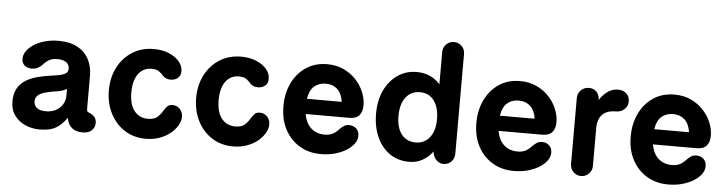

<svg xmlns="http://www.w3.org/2000/svg" viewBox="-46 -938 4397 1161"><g transform="rotate(5 2152.5 -357.5)"><path d="M217.8 15Q171.5 15 131 -2.9Q90.5 -20.8 65.2 -55.4Q40 -90 40 -140.5Q40 -213.8 87.2 -255.2Q134.5 -296.8 241.2 -312.5Q274.5 -317.5 301.8 -322Q329 -326.5 345.4 -336.4Q361.8 -346.2 361.8 -366.5Q361.8 -382.2 353.5 -394Q345.2 -405.8 329.2 -412.1Q313.2 -418.5 289.2 -418.5Q257.5 -418.5 237.9 -406.6Q218.2 -394.8 204.5 -378.5Q192.2 -364.8 175.9 -356.2Q159.5 -347.8 138.8 -347.8Q111.2 -347.8 94.8 -362.4Q78.2 -377 78.2 -402Q78.2 -427 94.2 -449.6Q110.2 -472.2 138.4 -490.2Q166.5 -508.2 204.9 -518.8Q243.2 -529.2 287.2 -529.2Q355.2 -529.2 401.1 -504.5Q447 -479.8 470.4 -435.9Q493.8 -392 493.8 -334.5V-136.5Q493.8 -124.2 496.6 -119.6Q499.5 -115 508.8 -111.8Q525 -106.2 539.1 -92Q553.2 -77.8 553.2 -53.5Q553.2 -26.8 533.4 -8Q513.5 10.8 476.8 10Q435.5 9.2 413 -10.5Q390.5 -30.2 384.5 -61.5L383.8 -68.8H380.8Q353.5 -28 316.8 -6.5Q280 15 217.8 15ZM247.2 -98Q278.8 -98 304.9 -111Q331 -124 346.6 -148.1Q362.2 -172.2 362.2 -204.5V-240.2Q362.2 -243 360.8 -243.1Q359.2 -243.2 355.5 -240.8Q343.5 -233.2 326.6 -229Q309.8 -224.8 291.2 -222.2Q272.8 -219.8 253.5 -215.2Q208.2 -205.8 190.8 -190.6Q173.2 -175.5 173.2 -152.8Q173.2 -128 191.4 -113Q209.5 -98 247.2 -98Z M862.2 15Q789.2 15 733.5 -20.9Q677.8 -56.8 646.4 -118.8Q615 -180.8 615 -258Q615 -334.8 646.1 -396.1Q677.2 -457.5 733.8 -493.8Q790.2 -530 864.8 -530Q916.8 -530 956.5 -513.4Q996.2 -496.8 1019 -470Q1041.8 -443.2 1042.2 -412.2Q1043 -383.8 1024.8 -369Q1006.5 -354.2 980.8 -354.2Q964.8 -354.2 953.4 -359.6Q942 -365 934 -372.8Q924.8 -384.8 908.6 -397.2Q892.5 -409.8 861.5 -409.8Q827.8 -409.8 803 -391.8Q778.2 -373.8 764.9 -339.6Q751.5 -305.5 751.5 -257.5Q751.5 -184.5 781.9 -145.5Q812.2 -106.5 865.5 -106.5Q903.5 -106.5 922.9 -124Q942.2 -141.5 953.5 -162.2Q963.8 -178.5 974.6 -190.5Q985.5 -202.5 1006.5 -202.5Q1034 -202.5 1052 -183Q1070 -163.5 1069.5 -135Q1069.2 -110.8 1054.2 -84.4Q1039.2 -58 1011.8 -35.2Q984.2 -12.5 946.2 1.2Q908.2 15 862.2 15Z M1392.2 15Q1319.2 15 1263.5 -20.9Q1207.8 -56.8 1176.4 -118.8Q1145 -180.8 1145 -258Q1145 -334.8 1176.1 -396.1Q1207.2 -457.5 1263.8 -493.8Q1320.2 -530 1394.8 -530Q1446.8 -530 1486.5 -513.4Q1526.2 -496.8 1549 -470Q1571.8 -443.2 1572.2 -412.2Q1573 -383.8 1554.8 -369Q1536.5 -354.2 1510.8 -354.2Q1494.8 -354.2 1483.4 -359.6Q1472 -365 1464 -372.8Q1454.8 -384.8 1438.6 -397.2Q1422.5 -409.8 1391.5 -409.8Q1357.8 -409.8 1333 -391.8Q1308.2 -373.8 1294.9 -339.6Q1281.5 -305.5 1281.5 -257.5Q1281.5 -184.5 1311.9 -145.5Q1342.2 -106.5 1395.5 -106.5Q1433.5 -106.5 1452.9 -124Q1472.2 -141.5 1483.5 -162.2Q1493.8 -178.5 1504.6 -190.5Q1515.5 -202.5 1536.5 -202.5Q1564 -202.5 1582 -183Q1600 -163.5 1599.5 -135Q1599.2 -110.8 1584.2 -84.4Q1569.2 -58 1541.8 -35.2Q1514.2 -12.5 1476.2 1.2Q1438.2 15 1392.2 15Z M1924.8 15Q1852.8 15 1796.4 -18.4Q1740 -51.8 1707.5 -112.5Q1675 -173.2 1675 -255.2Q1675 -331.8 1704.6 -394.1Q1734.2 -456.5 1788.8 -493.2Q1843.2 -530 1917.5 -530Q1973.8 -530 2018.1 -509Q2062.5 -488 2093.6 -454.1Q2124.8 -420.2 2141 -380.2Q2157.2 -340.2 2157.2 -301.2Q2157.2 -262.5 2138.4 -240.5Q2119.5 -218.5 2078 -218.5H1813.2Q1820.2 -178.5 1838.1 -153.2Q1856 -128 1881.6 -116.1Q1907.2 -104.2 1937.5 -104.2Q1970.5 -104.2 1990.9 -116.9Q2011.2 -129.5 2027 -147.8Q2037.2 -157.5 2049.5 -166Q2061.8 -174.5 2082 -174.5Q2108 -174.5 2125.1 -158.2Q2142.2 -142 2142 -113Q2141.8 -89.2 2125.4 -66.6Q2109 -44 2079.6 -25.6Q2050.2 -7.2 2011 3.9Q1971.8 15 1924.8 15ZM1812.8 -310.8H2024Q2017 -360.8 1989.4 -386.2Q1961.8 -411.8 1918.8 -411.8Q1876.8 -411.8 1848.9 -387.4Q1821 -363 1812.8 -310.8Z M2461 15Q2394.2 15 2343.9 -19.2Q2293.5 -53.5 2265.2 -115.5Q2237 -177.5 2237 -259Q2237 -338.5 2265.6 -399.4Q2294.2 -460.2 2344.8 -495.1Q2395.2 -530 2459.8 -530Q2497.2 -530 2527.2 -519.4Q2557.2 -508.8 2581.1 -488.9Q2605 -469 2623.8 -439.5L2603 -430V-663.5Q2603 -691.8 2622 -710.9Q2641 -730 2669.2 -730Q2697.5 -730 2716.5 -710.9Q2735.5 -691.8 2735.5 -663.5V-58Q2735.5 -28.8 2716.5 -9.5Q2697.5 9.8 2669.2 9.8Q2641 9.8 2621.6 -13.6Q2602.2 -37 2603 -71.5L2603.8 -104.2L2626.5 -105.5Q2617 -76 2594.2 -48.5Q2571.5 -21 2538 -3Q2504.5 15 2461 15ZM2492 -105Q2543.5 -105.5 2575.2 -145.4Q2607 -185.2 2607 -256.8Q2607 -327 2576.5 -368.6Q2546 -410.2 2490.5 -410.2Q2436.2 -410.2 2404.8 -369.1Q2373.2 -328 2373.2 -255.5Q2373.2 -184.5 2404.4 -144.6Q2435.5 -104.8 2492 -105Z M3095.8 15Q3023.8 15 2967.4 -18.4Q2911 -51.8 2878.5 -112.5Q2846 -173.2 2846 -255.2Q2846 -331.8 2875.6 -394.1Q2905.2 -456.5 2959.8 -493.2Q3014.2 -530 3088.5 -530Q3144.8 -530 3189.1 -509Q3233.5 -488 3264.6 -454.1Q3295.8 -420.2 3312 -380.2Q3328.2 -340.2 3328.2 -301.2Q3328.2 -262.5 3309.4 -240.5Q3290.5 -218.5 3249 -218.5H2984.2Q2991.2 -178.5 3009.1 -153.2Q3027 -128 3052.6 -116.1Q3078.2 -104.2 3108.5 -104.2Q3141.5 -104.2 3161.9 -116.9Q3182.2 -129.5 3198 -147.8Q3208.2 -157.5 3220.5 -166Q3232.8 -174.5 3253 -174.5Q3279 -174.5 3296.1 -158.2Q3313.2 -142 3313 -113Q3312.8 -89.2 3296.4 -66.6Q3280 -44 3250.6 -25.6Q3221.2 -7.2 3182 3.9Q3142.8 15 3095.8 15ZM2983.8 -310.8H3195Q3188 -360.8 3160.4 -386.2Q3132.8 -411.8 3089.8 -411.8Q3047.8 -411.8 3019.9 -387.4Q2992 -363 2983.8 -310.8Z M3504.2 10Q3476.8 10 3457.4 -9.6Q3438 -29.2 3438 -56.8V-458.5Q3438 -486 3457.8 -505.5Q3477.5 -525 3506.5 -525Q3537 -525 3553.9 -505.1Q3570.8 -485.2 3570.8 -457.8V-411.5L3551.8 -423.2Q3562.5 -447.2 3580.8 -471.9Q3599 -496.5 3624.8 -513.2Q3650.5 -530 3682 -530Q3713.5 -530 3733.1 -512.2Q3752.8 -494.5 3752.8 -464Q3752.8 -436.5 3732.5 -417Q3712.2 -397.5 3680 -397.5Q3641.8 -397.5 3617.6 -383.8Q3593.5 -370 3582.1 -345.5Q3570.8 -321 3570.8 -288V-56.8Q3570.8 -29.2 3551.2 -9.6Q3531.8 10 3504.2 10Z M4032.8 15Q3960.8 15 3904.4 -18.4Q3848 -51.8 3815.5 -112.5Q3783 -173.2 3783 -255.2Q3783 -331.8 3812.6 -394.1Q3842.2 -456.5 3896.8 -493.2Q3951.2 -530 4025.5 -530Q4081.8 -530 4126.1 -509Q4170.5 -488 4201.6 -454.1Q4232.8 -420.2 4249 -380.2Q4265.2 -340.2 4265.2 -301.2Q4265.2 -262.5 4246.4 -240.5Q4227.5 -218.5 4186 -218.5H3921.2Q3928.2 -178.5 3946.1 -153.2Q3964 -128 3989.6 -116.1Q4015.2 -104.2 4045.5 -104.2Q4078.5 -104.2 4098.9 -116.9Q4119.2 -129.5 4135 -147.8Q4145.2 -157.5 4157.5 -166Q4169.8 -174.5 4190 -174.5Q4216 -174.5 4233.1 -158.2Q4250.2 -142 4250 -113Q4249.8 -89.2 4233.4 -66.6Q4217 -44 4187.6 -25.6Q4158.2 -7.2 4119 3.9Q4079.8 15 4032.8 15ZM3920.8 -310.8H4132Q4125 -360.8 4097.4 -386.2Q4069.8 -411.8 4026.8 -411.8Q3984.8 -411.8 3956.9 -387.4Q3929 -363 3920.8 -310.8Z"/></g></svg>

Font: National Park
Style: Regular
Weight: 400
Designer: Andrea Herstowski, Ben Hoepner
Version: Version 1.009